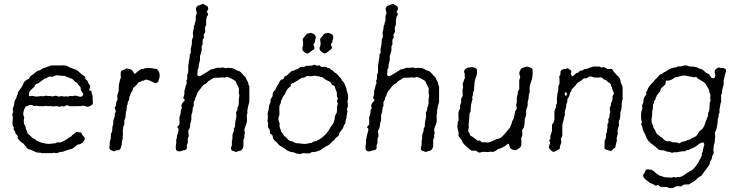

<svg xmlns="http://www.w3.org/2000/svg" viewBox="-20 -787 3841 999"><path d="M223.1 -439Q230.5 -439 246.1 -446.8H262.2Q284.2 -446.8 291 -446.3Q297.9 -445.8 305.7 -446.8Q313.5 -447.8 321.3 -445.8Q328.1 -443.8 329.1 -443.8L347.2 -434.1H350.1L368.2 -425.8H371.6Q378.4 -425.8 409.2 -397Q423.8 -389.6 423.8 -381.8V-376Q425.8 -374 431.2 -370.1Q436.5 -366.2 437.5 -360.8Q438.5 -354 445.3 -346.7Q452.6 -339.4 446.8 -327.1Q440.9 -314.9 449.2 -314.9H451.2Q457 -313 457 -305.2Q457 -297.4 461.9 -290V-274.9Q461.9 -273.4 462.9 -261.7Q463.9 -250 462.4 -246.6Q460.9 -243.2 460 -242.2Q459 -241.2 456.5 -240.2Q454.1 -239.3 446.3 -234.4Q438.5 -229.5 428.2 -232.9L413.1 -237.8L402.8 -234.9Q393.1 -234.9 383.8 -234.9L354.5 -233.9Q347.2 -233.9 340.8 -234.9L328.1 -240.2L314 -232.9Q312 -231.9 308.6 -233.4Q305.2 -234.9 304.2 -234.9L291 -231.9L272.5 -234.9L256.8 -232.9L247.1 -234.9H225.1L220.2 -236.8L213.9 -234.9Q204.1 -234.9 193.8 -234.4Q183.6 -233.9 177.2 -235.8Q170.9 -237.8 168.5 -236.8Q163.6 -234.9 159.2 -234.9Q154.8 -234.9 147.9 -240.2Q133.3 -242.7 129.9 -239.3Q125 -234.9 121.6 -234.9H118.2Q112.3 -231.9 108.9 -225.1Q99.1 -201.2 101.1 -189.9L106 -176.8Q99.1 -147 111.3 -130.9Q113.8 -127.4 113.8 -122.6V-118.2Q115.7 -112.8 118.7 -107.9Q122.1 -103 121.6 -99.1Q121.1 -93.8 125.5 -90.8Q129.9 -87.9 140.1 -77.6Q150.4 -67.4 154.3 -66.4Q158.2 -65.4 160.2 -64Q162.1 -63 165 -59.6Q168 -56.2 169.9 -55.2Q171.9 -54.2 175.8 -53.2Q179.7 -52.2 187 -48.3Q194.3 -44.4 200.2 -43.9L217.8 -40Q231.4 -37.1 244.1 -39.1Q256.8 -41 261.7 -41Q266.6 -41 268.1 -41.5Q271.5 -42.5 274.9 -44.9Q278.3 -47.4 286.6 -45.9Q294.4 -44.9 310.1 -52.7Q326.2 -61 332.5 -66.4Q338.9 -71.8 341.3 -72.3Q348.1 -74.2 351.6 -78.6Q355 -83 356 -84Q356.9 -85 360.8 -87.4Q365.2 -89.8 370.1 -94.7Q375 -99.6 379.9 -101.1L393.1 -98.1Q401.9 -98.1 402.8 -96.7Q403.8 -95.7 405.3 -90.8Q407.2 -85 413.1 -79.6Q430.7 -64.5 408.2 -43.9Q397.9 -36.1 391.6 -36.1Q385.3 -36.1 380.4 -32.2Q375 -28.3 364.3 -19Q353.5 -10.3 340.8 -9.8Q329.6 -4.9 324.2 -3.9Q318.8 -2.9 313.5 0Q308.1 2.9 302.7 2.9Q296.9 2.9 293.9 3.4Q291 3.9 284.7 6.8Q278.3 9.8 274.9 9.8L259.8 7.8L252 9.8Q225.1 9.8 198.2 9.8L190.9 7.8Q172.4 7.8 165.5 3.9Q158.2 0 149.4 -3.4Q140.6 -6.8 140.1 -7.8Q128.9 -9.8 124 -13.2Q119.1 -16.6 110.8 -28.3Q103 -40 99.1 -42Q95.2 -43.9 92.3 -45.9Q88.9 -47.9 81.1 -56.6Q73.2 -65.4 72.3 -67.9Q71.3 -69.3 72.3 -74.2Q72.8 -79.1 71.3 -81.1Q69.8 -83 60.1 -92.8L59.1 -102.1Q50.3 -110.8 50.8 -116.7Q51.8 -122.1 51.8 -124L46.9 -132.8Q44.9 -138.7 44.9 -146.5L46.9 -176.8L43.9 -190.9L48.8 -207Q48.8 -208 47.4 -212.4Q45.9 -216.8 46.9 -225.1Q54.2 -237.8 54.2 -248.5Q54.2 -259.3 60.5 -269.5Q66.9 -279.8 66.9 -283.7Q66.9 -287.1 67.4 -288.1Q67.9 -289.1 68.8 -290.5Q69.8 -292 70.8 -293.5Q71.8 -294.9 72.3 -296.4Q72.8 -297.9 72.3 -301.3Q72.3 -304.7 74.2 -308.6Q76.2 -312.5 85.4 -324.2Q97.7 -339.4 99.6 -347.2Q101.1 -355 108.9 -363.8Q117.2 -372.1 122.6 -373.5Q127.9 -375 129.4 -376.5Q131.8 -378.9 135.3 -385.7Q138.7 -392.6 145 -395.5Q153.3 -399.4 164.6 -410.2Q175.8 -420.9 187 -420.9Q190.4 -422.4 205.1 -433.1L212.9 -434.1Q218.3 -434.1 223.1 -439ZM220.2 -289.1Q227.1 -287.1 243.2 -287.1L252 -285.2L271 -289.1Q272 -289.1 284.2 -284.2L301.8 -287.1L313 -284.2L323.2 -286.1L332 -284.2L346.2 -288.1Q348.1 -288.1 352.5 -287.1Q356.9 -286.1 363.8 -288.1Q371.1 -290 373.5 -289.6Q376 -289.1 380.9 -287.6Q385.7 -286.1 393.1 -284.2Q400.4 -282.2 406.2 -285.6Q412.1 -289.1 413.1 -294.9Q413.6 -300.8 406.7 -308.6Q399.9 -316.4 399.9 -322.8V-330.1Q398.9 -333 394.5 -337.9Q390.1 -342.8 386.2 -348.6Q379.4 -359.4 372.1 -359.9Q370.1 -362.3 361.8 -371.1Q353.5 -379.9 344.2 -379.9Q342.8 -381.3 335.9 -384.8Q327.1 -384.8 323.7 -388.7Q320.3 -392.6 318.4 -392.1Q295.4 -392.1 283.7 -394.5Q272 -397 270 -394Q254.9 -388.2 252 -387.2L240.2 -388.2Q229.5 -388.2 221.2 -379.9Q213.9 -379.9 210 -376Q207 -375 180.2 -354Q178.2 -353 171.9 -351.6Q165.5 -350.1 162.1 -343.3Q159.2 -335.9 156.2 -333.5Q153.3 -331.1 149.9 -327.6Q138.2 -317.4 131.8 -307.1V-299.8Q130.9 -298.8 130.9 -296.9L129.9 -293Q131.3 -284.7 138.7 -286.6Q146 -289.1 147.9 -288.1L168.9 -284.2L194.8 -287.1L205.1 -286.1Z M791 -428.7Q794.9 -429.2 795.9 -428.2Q819.8 -404.3 805.7 -371.1Q804.7 -369.1 804.7 -366.2Q804.7 -363.3 801.8 -359.9Q800.8 -359.9 799.3 -358.4Q797.9 -356.9 795.4 -356Q793 -355 791 -354Q789.1 -353 767.1 -363.8Q745.6 -374.5 735.8 -372.1L727.1 -367.2Q726.1 -366.2 721.7 -367.2Q717.3 -368.2 710 -360.8H706.1Q701.7 -360.8 694.8 -351.1Q688 -341.3 679.7 -335Q670.9 -328.6 670.9 -325.2V-319.3Q670.9 -316.4 665.5 -309.6Q660.2 -302.7 658.7 -296.9Q657.7 -291 657.2 -289.6Q656.7 -288.1 654.8 -285.6Q652.8 -283.2 652.8 -280.8L651.9 -270Q651.9 -267.1 648.9 -262.7Q646 -257.8 645 -255.9Q644 -253.9 644.5 -251Q645.5 -245.1 642.6 -241.7Q639.6 -238.3 639.6 -232.9L638.7 -214.8L634.8 -201.2Q633.8 -198.2 634.3 -193.4Q634.8 -188.5 633.3 -182.6Q631.8 -177.7 631.8 -173.8Q631.8 -169.9 631.3 -168.5Q630.9 -167 628.9 -165Q627 -163.1 627 -161.1V-139.2L621.6 -128.9Q620.6 -127 621.1 -123Q621.6 -119.1 620.1 -115.2Q618.7 -111.3 618.7 -109.9L619.6 -97.2L618.7 -74.2Q618.7 -61 616.7 -57.1L614.7 -55.2Q613.8 -52.7 613.8 -42Q613.8 -31.2 609.4 -19.5Q605 -7.8 595.7 -4.9Q594.7 -3.9 592.3 -5.4Q588.4 -7.8 582 -2.9Q575.7 2 569.3 -1Q562.5 -3.9 559.6 -4.9Q556.6 -5.9 555.7 -6.8Q554.7 -7.8 553.2 -8.8Q551.8 -9.8 550.8 -11.7Q549.8 -13.7 548.8 -16.1Q548.8 -17.6 550.3 -30.3Q551.8 -43 551.3 -47.4Q550.8 -51.8 554.2 -58.6Q557.6 -64.9 556.6 -76.7Q555.7 -88.4 559.6 -96.2Q564 -104 564 -107.9L564.9 -128.9L568.8 -138.2Q569.8 -141.1 569.3 -148.4Q568.8 -156.2 569.8 -159.2Q570.8 -162.1 571.8 -166Q572.8 -169.9 574.2 -173.8Q575.7 -177.7 576.7 -180.7Q577.6 -183.6 577.1 -188.5Q576.7 -193.8 577.6 -196.8L583 -206.1L576.7 -227.1Q578.1 -229 581.1 -232.9Q584 -236.8 584 -245.6Q584 -254.4 586.9 -259.3Q589.8 -264.2 590.8 -266.6Q591.8 -269 590.8 -278.8Q589.8 -288.6 590.8 -293L594.7 -305.2Q597.7 -311 597.7 -319.8L598.6 -347.2L603 -363.8Q604 -365.2 603.5 -368.2Q603 -371.1 604 -372.1L608.9 -381.8Q608.9 -385.7 607.9 -398.4Q606.9 -411.1 611.8 -418.9L625 -423.8L638.7 -431.2Q639.6 -431.2 651.9 -428.2Q664.1 -424.8 667 -421.9Q669.9 -418.9 673.8 -411.6Q677.7 -404.3 680.7 -403.3Q683.6 -402.3 688.5 -408.2Q693.4 -413.1 693.8 -413.1L714.8 -428.2Q720.7 -428.2 727.1 -428.2Q731 -430.2 732.9 -431.6Q735.4 -433.1 752.9 -433.1Q770.5 -433.1 778.3 -430.7Q786.1 -428.2 791 -428.7Z M946.3 -340.8 951.7 -354 949.7 -367.2 954.6 -377Q954.6 -380.9 954.1 -389.6Q953.6 -398.9 956.5 -403.3Q959.5 -407.7 959.5 -410.2V-444.8Q962.4 -457.5 962.4 -461.9Q962.4 -466.8 962.9 -468.8Q963.4 -470.7 963.9 -474.6Q964.4 -478 965.8 -482.9Q967.3 -487.8 966.8 -495.6Q966.3 -503.9 969.2 -506.8Q972.7 -509.8 972.7 -512.2V-532.2Q978.5 -555.7 978.5 -565.9V-579.1L985.4 -596.2L983.4 -616.2Q983.4 -621.1 988.3 -638.2Q988.3 -643.6 988.3 -648.9L993.7 -661.1V-665.5Q993.7 -669.9 996.1 -673.8Q998.5 -677.7 998.5 -679.2V-705.1L1003.4 -715.8Q1004.4 -720.7 1001.5 -730.5Q998.5 -740.2 999.5 -743.2Q1004.4 -756.3 1012.7 -758.8H1016.1L1035.6 -767.1Q1038.1 -767.1 1041 -765.1Q1043.5 -763.2 1044.4 -762.7Q1062.5 -753.9 1062.5 -748.5L1063.5 -738.8L1055.7 -726.1Q1055.7 -725.1 1059.6 -720.2Q1065.4 -712.9 1060.1 -706.1Q1054.7 -699.7 1055.2 -695.8Q1055.7 -691.9 1054.2 -689.9Q1052.7 -688 1052.7 -682.1V-659.2L1047.4 -645Q1046.4 -640.6 1047.4 -631.8Q1048.3 -623 1047.4 -620.1L1039.6 -606L1041.5 -592.8Q1041.5 -589.8 1037.6 -585.4Q1033.7 -581.1 1034.2 -570.8Q1034.7 -561 1034.7 -558.1Q1034.7 -554.7 1032.2 -551.8Q1027.8 -546.4 1029.3 -535.2Q1030.8 -523.9 1024.9 -508.8Q1019 -493.7 1020.5 -485.4Q1022.5 -477.5 1018.6 -465.8Q1014.6 -454.1 1014.6 -452.1L1013.7 -435.1Q1013.7 -433.1 1010.7 -429.7Q1007.8 -426.3 1008.3 -418.5Q1008.3 -410.2 1006.8 -402.8Q1005.4 -395.5 1011.7 -391.6Q1017.6 -388.2 1026.4 -394Q1035.2 -399.9 1045.9 -405.8Q1056.2 -411.6 1061.5 -415L1077.6 -425.8Q1087.4 -425.8 1097.7 -430.7Q1107.9 -435.5 1117.2 -434.6Q1126.5 -434.1 1128.4 -434.1L1140.1 -436L1154.3 -432.1L1164.1 -434.1Q1192.4 -433.6 1200.2 -427.7Q1210 -419.9 1219.7 -418.9Q1229.5 -418 1250.5 -391.1Q1251.5 -390.1 1254.9 -388.2Q1258.3 -386.2 1261.2 -377.9Q1264.6 -370.1 1265.1 -368.7Q1265.6 -367.2 1268.1 -363.3Q1270.5 -359.4 1271.5 -357.4Q1272.5 -356 1272 -352.5Q1271.5 -349.1 1273.9 -344.7Q1276.4 -339.8 1277.3 -337.9V-256.8Q1270 -234.4 1266.6 -210L1267.6 -200.2L1264.6 -189.9Q1263.7 -185.1 1265.1 -168.5Q1266.6 -151.9 1258.8 -134.8Q1251.5 -117.7 1251.5 -108.9L1254.4 -94.2L1251.5 -86.9Q1251.5 -85 1252 -78.1Q1252.4 -71.3 1249.5 -66.4Q1246.6 -61.5 1246.6 -59.1V-25.9Q1246.6 -21 1241.7 -13.2Q1237.3 -5.9 1233.4 -3.9Q1229.5 -2 1225.1 -1.5Q1220.7 -1 1218.8 0L1207.5 3.9Q1199.7 0 1194.3 -1Q1179.2 -3.9 1182.6 -21Q1186.5 -28.8 1186.5 -32.2V-55.2Q1189.5 -57.6 1189.5 -71.3V-85.9L1196.3 -105Q1197.3 -106.9 1196.8 -111.8Q1196.3 -116.7 1197.8 -119.1L1202.6 -127.9Q1202.6 -146.5 1205.6 -159.7Q1208.5 -172.4 1209.5 -177.2Q1210.4 -182.1 1209.5 -189.9Q1208.5 -197.8 1208.5 -202.1L1215.3 -214.8V-224.1Q1214.8 -226.6 1218.8 -233.4Q1222.7 -240.2 1222.7 -252.9V-270L1225.6 -292Q1225.6 -295.9 1222.7 -298.8Q1222.7 -303.7 1223.1 -314.9Q1223.6 -326.2 1222.7 -329.6Q1221.7 -333 1215.8 -342.8Q1210 -352.5 1209 -356.9Q1207.5 -361.8 1206.1 -364.3Q1204.6 -366.7 1185.1 -377.4Q1165.5 -388.2 1156.7 -385.3Q1148.4 -382.8 1146.5 -382.8L1136.7 -384.8L1119.6 -382.8Q1094.7 -382.8 1091.8 -381.8Q1088.9 -380.9 1084 -377Q1079.1 -373 1072.3 -369.6Q1065.4 -366.2 1063.5 -364.3Q1061.5 -362.3 1058.1 -357.9Q1054.7 -354 1052.7 -352.1Q1051.8 -352.1 1049.8 -351.1Q1047.9 -350.1 1043.5 -348.6Q1039.6 -347.2 1028.8 -333Q1018.6 -318.8 1013.7 -314Q1008.8 -309.1 1004.9 -296.9Q1000.5 -284.2 998.5 -281.7Q995.6 -277.8 995.6 -273.4V-270Q994.6 -268.1 992.2 -264.2Q989.3 -259.8 988.3 -256.8Q987.3 -253.9 987.8 -247.1Q988.3 -240.2 988.3 -236.8L983.4 -227.1Q982.4 -223.1 981.9 -212.9Q981.4 -202.6 978.5 -196.3Q975.6 -189.9 975.6 -188V-163.1Q969.7 -146 969.2 -133.8Q968.8 -121.6 963.9 -114.7Q959.5 -107.9 959.5 -105L962.4 -78.1L957.5 -67.9Q956.5 -64 957 -55.2Q957.5 -46.4 956.5 -42L951.7 -30.8Q951.7 -26.9 952.6 -21.5Q953.6 -16.1 948.7 -8.8Q940.9 -4.9 933.6 -4.9Q899.4 9.3 895 -12.2Q893.6 -19 895.5 -33.2L897.5 -46.9L896.5 -56.2Q896.5 -62 900.4 -69.8Q900.4 -73.7 900.4 -77.1Q912.1 -113.8 908.7 -117.2Q908.7 -118.2 904.3 -122.1Q899.9 -126 906.2 -130.9Q912.6 -135.7 913.6 -140.6Q914.6 -145.5 913.6 -161.6Q912.6 -178.2 916 -183.6Q919.4 -189 919.9 -200.2Q920.4 -211.4 920.9 -214.4Q921.4 -217.3 926.8 -224.1Q926.8 -226.1 924.3 -233.9Q921.9 -241.7 934.6 -257.8Q937.5 -257.8 941.4 -265.1Q941.4 -268.1 938 -271.5Q934.6 -274.9 933.6 -276.9L939.5 -297.9Q940.4 -299.8 939.5 -304.7Q938.5 -309.6 939.5 -313.5L942.9 -325.2Q946.3 -336.9 946.3 -340.8Z M1372.1 -195.8Q1378.9 -216.3 1378.9 -227.5Q1378.9 -238.8 1383.8 -246.6Q1388.7 -254.4 1387.7 -261.2Q1387.2 -268.1 1388.2 -270.5Q1389.2 -272.9 1392.6 -277.3Q1396 -281.2 1397 -284.2Q1398.9 -289.6 1398.9 -298.3Q1399.4 -307.1 1405.3 -312Q1413.1 -318.4 1416.5 -328.6Q1419.9 -338.9 1424.8 -345.2Q1430.2 -351.1 1430.7 -352.5Q1437 -371.1 1445.8 -373Q1454.6 -374.5 1457 -380.4Q1460 -386.7 1461.9 -389.2L1472.2 -394Q1497.1 -418.9 1502 -418.9H1509.3Q1516.1 -425.8 1522 -425.8Q1527.8 -425.8 1536.6 -433.1Q1545.4 -440.4 1553.7 -439.5Q1562 -439 1564 -439L1573.2 -444.8H1588.4Q1608.9 -444.8 1614.3 -450.2Q1617.2 -451.2 1623.5 -447.3Q1629.9 -443.4 1633.8 -445.8Q1641.1 -449.2 1646 -443.4Q1650.9 -437.5 1661.1 -439Q1670.9 -439.9 1674.8 -439.5Q1678.7 -439 1685.1 -433.1L1692.9 -432.1Q1696.8 -432.1 1698.2 -429.2Q1699.7 -425.3 1704.1 -423.8Q1708.5 -422.4 1714.8 -416Q1721.2 -409.7 1727.1 -406.2Q1733.4 -402.8 1738.3 -396.5Q1745.6 -386.7 1750.5 -382.8Q1755.4 -378.9 1757.3 -371.1Q1759.3 -368.2 1763.2 -364.3Q1767.1 -360.4 1770 -356.4Q1772.9 -352.1 1774.9 -345.2Q1777.3 -337.9 1780.3 -331.5Q1783.2 -325.2 1783.2 -321.3V-316.9L1790 -297.9Q1792.5 -277.3 1788.1 -258.3Q1791 -246.6 1790 -232.9L1785.2 -220.7L1788.1 -205.1Q1788.1 -200.2 1785.2 -200.2Q1785.2 -195.3 1785.2 -190.9Q1782.2 -182.1 1782.7 -176.8Q1783.2 -171.4 1780.3 -166.5Q1777.3 -161.1 1777.8 -152.8Q1778.3 -144.5 1770 -136.2Q1769 -133.3 1766.6 -125.5Q1764.2 -117.7 1754.4 -106.4Q1744.1 -95.2 1744.1 -88.4Q1744.1 -81.1 1734.9 -75.2Q1725.6 -69.3 1722.2 -63Q1720.7 -58.1 1714.8 -55.7Q1709.5 -52.7 1697.3 -38.1Q1686.5 -28.8 1681.6 -27.8Q1676.3 -26.9 1660.6 -15.1Q1645.5 -2.9 1639.2 -2.9L1626 2Q1623 2.9 1614.7 3.4Q1606.4 3.9 1601.1 4.9L1594.2 9.8Q1582 12.7 1557.1 9.8L1540 15.1L1533.2 13.2Q1532.2 12.2 1527.8 12.7Q1523.4 13.2 1516.6 9.3Q1509.8 4.9 1502.4 4.9Q1495.1 4.9 1484.4 0.5Q1473.1 -3.9 1470.7 -6.3Q1463.4 -13.7 1447.8 -22Q1432.1 -30.3 1426.8 -38.1Q1421.4 -46.4 1411.6 -53.7Q1401.9 -61 1400.4 -69.3Q1398.9 -77.1 1398.4 -79.6Q1397.9 -82 1397 -84Q1396 -85.9 1393.6 -86.9Q1382.3 -91.3 1384.3 -100.6Q1385.7 -109.9 1379.9 -116.7Q1374 -123.5 1374.5 -134.3Q1375 -145 1375 -147.9Q1372.1 -150.9 1372.1 -155.8L1374 -184.1ZM1556.2 -382.8Q1552.2 -382.8 1550.8 -382.3Q1549.3 -381.8 1531.2 -370.1Q1513.7 -358.4 1505.9 -355.5Q1498 -353 1495.6 -350.6Q1493.2 -348.1 1493.2 -344.2Q1493.2 -340.3 1492.2 -338.9Q1489.3 -335.9 1482.4 -330.1Q1475.6 -324.2 1473.6 -320.3Q1471.2 -316.4 1467.3 -308.6Q1463.9 -299.8 1461.9 -296.9Q1460 -293.9 1456.1 -289.1Q1452.1 -284.2 1450.7 -281.2Q1449.2 -278.3 1448.2 -274.4Q1446.8 -268.6 1443.8 -265.6Q1440.9 -262.7 1441.4 -257.8Q1441.9 -252.9 1441.4 -251.5Q1440.9 -250 1438 -245.1Q1435.1 -240.2 1434.1 -235.4Q1433.1 -230.5 1433.6 -213.4Q1434.1 -196.8 1434.1 -190.9L1429.2 -175.8Q1427.7 -161.6 1430.2 -157.7Q1432.1 -154.3 1433.1 -151.4Q1434.1 -148.4 1434.6 -147Q1435.1 -145 1434.6 -139.2Q1434.1 -133.3 1434.1 -130.9L1440.9 -108.9Q1441.9 -107.9 1441.9 -105.5V-102.1L1454.1 -89.8Q1454.1 -83 1461.4 -77.6Q1470.2 -71.3 1478.5 -61.5Q1486.8 -51.8 1500 -51.8Q1502.9 -50.8 1511.7 -45.9Q1520.5 -41 1526.9 -41.5Q1533.2 -42 1548.8 -39.6Q1564.5 -37.1 1573.2 -38.6Q1583 -40 1586.4 -41.5Q1589.8 -43 1592.8 -43H1598.1Q1600.1 -43.9 1602.5 -44.9Q1605 -45.9 1606.4 -46.9Q1607.9 -47.9 1609.9 -49.3Q1612.3 -50.8 1614.3 -51.3Q1616.2 -51.8 1620.1 -51.8Q1624 -51.8 1626 -53.2Q1666 -72.3 1689 -106.9Q1693.8 -114.7 1695.3 -116.2V-118.2Q1695.3 -120.1 1705.1 -132.3Q1714.8 -144.5 1715.3 -148.4Q1716.3 -152.8 1717.8 -155.8Q1719.2 -158.2 1720.2 -161.1Q1721.2 -164.1 1721.7 -172.4Q1722.2 -184.1 1727.5 -192.9Q1732.9 -201.7 1732.9 -204.1L1733.9 -233.9L1738.3 -247.1L1732.9 -261.2L1738.3 -274.4Q1738.3 -275.4 1732.9 -286.1V-305.2Q1724.6 -324.2 1722.7 -333Q1720.7 -341.8 1714.8 -342.8Q1709 -343.8 1707 -345.7Q1704.6 -347.7 1702.6 -354Q1700.2 -360.8 1688 -365.7Q1675.8 -370.6 1668.5 -376.5Q1661.1 -382.8 1658.2 -384.8L1649.9 -386.2Q1648.4 -386.2 1642.6 -388.7Q1636.7 -391.1 1632.8 -390.6Q1628.9 -390.1 1626 -391.6Q1622.1 -393.1 1617.2 -393.1Q1609.4 -390.1 1586.9 -390.1Q1585 -392.1 1578.1 -392.1L1562 -382.8ZM1710 -571.8Q1710 -565.9 1702.1 -558.1Q1701.2 -554.7 1704.1 -548.8Q1707 -543 1707 -537.6Q1707 -532.2 1691.9 -522Q1676.8 -509.8 1671.4 -508.8Q1666 -507.8 1657.2 -514.6Q1648.4 -521.5 1646 -523.9Q1640.6 -534.7 1644 -542.5Q1647.9 -549.8 1647.9 -557.6V-566.9Q1645 -580.1 1646 -583.5Q1646.5 -586.9 1652.3 -592.8Q1658.2 -598.6 1661.1 -603.5Q1664.1 -608.4 1666.5 -610.4Q1668.9 -612.3 1687 -616.2Q1688 -616.2 1695.3 -613.8Q1716.3 -607.9 1713.9 -588.9Q1713.9 -583 1710 -579.1ZM1619.1 -571.8Q1619.1 -565.4 1614.3 -561.5Q1609.4 -557.1 1612.8 -549.8Q1616.2 -542 1616.2 -537.1Q1616.2 -532.2 1611.3 -528.8Q1604.5 -525.4 1595.2 -517.6Q1585.9 -509.8 1579.1 -508.3Q1572.3 -506.8 1555.2 -523.9Q1552.2 -529.8 1554.2 -543.9L1557.1 -550.8V-566.9Q1554.2 -580.1 1555.2 -583.5Q1556.2 -586.9 1561.5 -592.8Q1566.9 -598.6 1570.3 -603.5Q1573.2 -608.4 1575.7 -610.4Q1578.1 -612.3 1596.2 -616.2Q1597.2 -616.2 1604 -613.8Q1625 -606.9 1623 -588.9L1619.1 -578.1Z M1933.6 -340.8 1939 -354 1937 -367.2 1941.9 -377Q1941.9 -380.9 1941.4 -389.6Q1940.9 -398.9 1943.8 -403.3Q1946.8 -407.7 1946.8 -410.2V-444.8Q1949.7 -457.5 1949.7 -461.9Q1949.7 -466.8 1950.2 -468.8Q1950.7 -470.7 1951.2 -474.6Q1951.7 -478 1953.1 -482.9Q1954.6 -487.8 1954.1 -495.6Q1953.6 -503.9 1956.5 -506.8Q1960 -509.8 1960 -512.2V-532.2Q1965.8 -555.7 1965.8 -565.9V-579.1L1972.7 -596.2L1970.7 -616.2Q1970.7 -621.1 1975.6 -638.2Q1975.6 -643.6 1975.6 -648.9L1981 -661.1V-665.5Q1981 -669.9 1983.4 -673.8Q1985.8 -677.7 1985.8 -679.2V-705.1L1990.7 -715.8Q1991.7 -720.7 1988.8 -730.5Q1985.8 -740.2 1986.8 -743.2Q1991.7 -756.3 2000 -758.8H2003.4L2022.9 -767.1Q2025.4 -767.1 2028.3 -765.1Q2030.8 -763.2 2031.7 -762.7Q2049.8 -753.9 2049.8 -748.5L2050.8 -738.8L2043 -726.1Q2043 -725.1 2046.9 -720.2Q2052.7 -712.9 2047.4 -706.1Q2042 -699.7 2042.5 -695.8Q2043 -691.9 2041.5 -689.9Q2040 -688 2040 -682.1V-659.2L2034.7 -645Q2033.7 -640.6 2034.7 -631.8Q2035.6 -623 2034.7 -620.1L2026.9 -606L2028.8 -592.8Q2028.8 -589.8 2024.9 -585.4Q2021 -581.1 2021.5 -570.8Q2022 -561 2022 -558.1Q2022 -554.7 2019.5 -551.8Q2015.1 -546.4 2016.6 -535.2Q2018.1 -523.9 2012.2 -508.8Q2006.3 -493.7 2007.8 -485.4Q2009.8 -477.5 2005.9 -465.8Q2002 -454.1 2002 -452.1L2001 -435.1Q2001 -433.1 1998 -429.7Q1995.1 -426.3 1995.6 -418.5Q1995.6 -410.2 1994.1 -402.8Q1992.7 -395.5 1999 -391.6Q2004.9 -388.2 2013.7 -394Q2022.5 -399.9 2033.2 -405.8Q2043.5 -411.6 2048.8 -415L2064.9 -425.8Q2074.7 -425.8 2085 -430.7Q2095.2 -435.5 2104.5 -434.6Q2113.8 -434.1 2115.7 -434.1L2127.4 -436L2141.6 -432.1L2151.4 -434.1Q2179.7 -433.6 2187.5 -427.7Q2197.3 -419.9 2207 -418.9Q2216.8 -418 2237.8 -391.1Q2238.8 -390.1 2242.2 -388.2Q2245.6 -386.2 2248.5 -377.9Q2252 -370.1 2252.4 -368.7Q2252.9 -367.2 2255.4 -363.3Q2257.8 -359.4 2258.8 -357.4Q2259.8 -356 2259.3 -352.5Q2258.8 -349.1 2261.2 -344.7Q2263.7 -339.8 2264.6 -337.9V-256.8Q2257.3 -234.4 2253.9 -210L2254.9 -200.2L2252 -189.9Q2251 -185.1 2252.4 -168.5Q2253.9 -151.9 2246.1 -134.8Q2238.8 -117.7 2238.8 -108.9L2241.7 -94.2L2238.8 -86.9Q2238.8 -85 2239.3 -78.1Q2239.7 -71.3 2236.8 -66.4Q2233.9 -61.5 2233.9 -59.1V-25.9Q2233.9 -21 2229 -13.2Q2224.6 -5.9 2220.7 -3.9Q2216.8 -2 2212.4 -1.5Q2208 -1 2206.1 0L2194.8 3.9Q2187 0 2181.6 -1Q2166.5 -3.9 2169.9 -21Q2173.8 -28.8 2173.8 -32.2V-55.2Q2176.8 -57.6 2176.8 -71.3V-85.9L2183.6 -105Q2184.6 -106.9 2184.1 -111.8Q2183.6 -116.7 2185.1 -119.1L2189.9 -127.9Q2189.9 -146.5 2192.9 -159.7Q2195.8 -172.4 2196.8 -177.2Q2197.8 -182.1 2196.8 -189.9Q2195.8 -197.8 2195.8 -202.1L2202.6 -214.8V-224.1Q2202.1 -226.6 2206.1 -233.4Q2210 -240.2 2210 -252.9V-270L2212.9 -292Q2212.9 -295.9 2210 -298.8Q2210 -303.7 2210.4 -314.9Q2210.9 -326.2 2210 -329.6Q2209 -333 2203.1 -342.8Q2197.3 -352.5 2196.3 -356.9Q2194.8 -361.8 2193.4 -364.3Q2191.9 -366.7 2172.4 -377.4Q2152.8 -388.2 2144 -385.3Q2135.7 -382.8 2133.8 -382.8L2124 -384.8L2106.9 -382.8Q2082 -382.8 2079.1 -381.8Q2076.2 -380.9 2071.3 -377Q2066.4 -373 2059.6 -369.6Q2052.7 -366.2 2050.8 -364.3Q2048.8 -362.3 2045.4 -357.9Q2042 -354 2040 -352.1Q2039.1 -352.1 2037.1 -351.1Q2035.2 -350.1 2030.8 -348.6Q2026.9 -347.2 2016.1 -333Q2005.9 -318.8 2001 -314Q1996.1 -309.1 1992.2 -296.9Q1987.8 -284.2 1985.8 -281.7Q1982.9 -277.8 1982.9 -273.4V-270Q1981.9 -268.1 1979.5 -264.2Q1976.6 -259.8 1975.6 -256.8Q1974.6 -253.9 1975.1 -247.1Q1975.6 -240.2 1975.6 -236.8L1970.7 -227.1Q1969.7 -223.1 1969.2 -212.9Q1968.8 -202.6 1965.8 -196.3Q1962.9 -189.9 1962.9 -188V-163.1Q1957 -146 1956.5 -133.8Q1956.1 -121.6 1951.2 -114.7Q1946.8 -107.9 1946.8 -105L1949.7 -78.1L1944.8 -67.9Q1943.8 -64 1944.3 -55.2Q1944.8 -46.4 1943.8 -42L1939 -30.8Q1939 -26.9 1939.9 -21.5Q1940.9 -16.1 1936 -8.8Q1928.2 -4.9 1920.9 -4.9Q1886.7 9.3 1882.3 -12.2Q1880.9 -19 1882.8 -33.2L1884.8 -46.9L1883.8 -56.2Q1883.8 -62 1887.7 -69.8Q1887.7 -73.7 1887.7 -77.1Q1899.4 -113.8 1896 -117.2Q1896 -118.2 1891.6 -122.1Q1887.2 -126 1893.6 -130.9Q1899.9 -135.7 1900.9 -140.6Q1901.9 -145.5 1900.9 -161.6Q1899.9 -178.2 1903.3 -183.6Q1906.7 -189 1907.2 -200.2Q1907.7 -211.4 1908.2 -214.4Q1908.7 -217.3 1914.1 -224.1Q1914.1 -226.1 1911.6 -233.9Q1909.2 -241.7 1921.9 -257.8Q1924.8 -257.8 1928.7 -265.1Q1928.7 -268.1 1925.3 -271.5Q1921.9 -274.9 1920.9 -276.9L1926.8 -297.9Q1927.7 -299.8 1926.8 -304.7Q1925.8 -309.6 1926.8 -313.5L1930.2 -325.2Q1933.6 -336.9 1933.6 -340.8Z M2392.6 -366.2 2399.4 -382.8 2397.5 -391.1 2398.4 -399.9 2394.5 -415Q2396.5 -425.3 2405.3 -430.7Q2413.6 -436 2418 -435.5Q2422.4 -435.1 2427.2 -437Q2432.1 -439 2445.8 -436Q2459.5 -433.1 2461.4 -423.8Q2462.4 -419.9 2462.4 -411.6Q2462.4 -398.9 2458 -389.6Q2453.6 -380.4 2450.7 -366.2Q2448.2 -352.1 2448.7 -349.1Q2449.2 -346.2 2447.8 -339.4Q2446.3 -333 2446.8 -325.7Q2447.3 -318.4 2446.3 -316.4Q2445.3 -314.5 2443.4 -310.1Q2441.4 -306.2 2441.4 -304.2V-297.4Q2441.4 -293 2440.4 -292L2436.5 -280.8L2438.5 -271L2431.6 -245.1Q2430.7 -243.2 2430.7 -238.8Q2430.7 -234.4 2429.7 -228Q2428.2 -220.7 2428.7 -212.9Q2429.2 -205.1 2426.3 -202.1Q2423.3 -199.2 2422.9 -194.3Q2422.4 -189.5 2420.4 -153.8L2418.5 -145L2419.4 -125L2415.5 -105Q2416.5 -103 2423.3 -92.8Q2423.3 -81.5 2434.1 -78.1Q2436.5 -77.1 2437.5 -76.2L2454.6 -63Q2458.5 -61 2463.4 -56.2Q2466.3 -55.2 2472.2 -55.7Q2478 -56.2 2480.5 -52.7Q2483.4 -48.8 2484.9 -47.4Q2486.3 -45.9 2496.1 -46.4Q2505.9 -46.9 2506.3 -46.9L2519.5 -44.9Q2532.2 -47.9 2549.8 -56.6Q2567.4 -65.4 2571.3 -65.4Q2585.4 -63.5 2613.3 -99.1Q2615.2 -102.1 2625.5 -113.3Q2635.7 -124.5 2636.2 -129.9Q2637.2 -134.8 2640.1 -139.6Q2643.1 -144.5 2643.1 -149.4Q2642.6 -154.8 2647.5 -160.2Q2654.8 -171.4 2657.2 -190.9Q2660.2 -210.4 2664.6 -214.8L2668.5 -221.2Q2669.4 -225.1 2667.5 -231.4Q2665.5 -237.8 2665.5 -241.2L2668.5 -252.9Q2669.4 -255.9 2668.9 -269Q2668.5 -282.2 2671.4 -289.1Q2674.3 -295.4 2673.8 -299.8Q2672.9 -310.1 2681.6 -321.8V-371.1Q2681.6 -373 2684.6 -377.9Q2687.5 -382.8 2686.5 -386.2L2682.6 -400.9Q2680.7 -407.2 2684.6 -417Q2688.5 -426.8 2694.3 -432.1Q2695.3 -432.1 2717.3 -439.9Q2725.1 -441.9 2736.3 -437Q2747.6 -432.1 2749.5 -429.2Q2751.5 -426.8 2751.5 -405.3Q2751.5 -383.8 2743.2 -362.3Q2734.9 -340.8 2735.8 -324.7Q2737.3 -309.1 2734.4 -302.2Q2731.4 -295.9 2731.4 -293.9L2730.5 -276.9Q2730.5 -271 2725.6 -258.8V-237.8L2717.3 -212.9Q2717.3 -208 2717.8 -198.7Q2718.3 -186.5 2714.4 -178.2Q2710.4 -170.4 2710.4 -166L2709.5 -144Q2709.5 -139.6 2707.5 -132.8Q2705.6 -126 2705.1 -123.5Q2705.1 -121.1 2701.2 -117.2Q2697.3 -113.3 2697.3 -110.8V-81.1Q2692.4 -71.3 2691.9 -69.3Q2691.4 -67.4 2692.9 -48.3Q2694.3 -28.8 2687 -21Q2679.7 -13.2 2664.6 -5.9Q2657.7 -3.9 2645.5 -8.8Q2633.3 -13.7 2631.3 -25.9Q2630.4 -30.8 2627.9 -36.6Q2625.5 -42.5 2616.7 -34.2Q2604.5 -23.9 2603 -23.9Q2601.1 -23.9 2596.7 -21Q2589.8 -16.6 2581.5 -14.2L2571.3 -11.2Q2569.3 -10.7 2566.4 -7.8Q2563.5 -4.9 2561.5 -3.9L2545.4 3.9L2534.2 2L2520.5 3.9Q2516.6 4.9 2508.8 3.9Q2501 2.9 2495.1 2.9Q2489.7 2.9 2481 5.9Q2472.2 8.8 2464.8 2.9Q2457.5 -2.9 2454.6 -3.4Q2452.1 -3.9 2443.4 -2.9Q2434.6 -2 2431.6 -4.4Q2428.7 -6.8 2424.8 -9.3Q2420.9 -11.7 2417.5 -15.6Q2413.1 -19.5 2403.3 -28.3Q2393.6 -37.1 2389.6 -42.5Q2385.7 -47.9 2384.8 -51.8Q2383.3 -55.7 2381.8 -58.6Q2380.4 -61.5 2374.5 -67.4Q2369.1 -74.2 2367.2 -77.1Q2365.2 -80.1 2365.7 -87.4Q2366.2 -94.7 2366.2 -97.2Q2359.4 -124.5 2359.4 -129.4Q2359.4 -134.3 2361.3 -139.2V-149.9L2366.2 -161.1Q2366.2 -167 2365.2 -185.5Q2364.3 -204.1 2368.2 -211.4Q2372.6 -218.8 2373.5 -221.7Q2374.5 -224.6 2374 -230Q2373 -244.6 2379.4 -251V-272.9L2386.2 -285.2Q2388.2 -286.1 2387.2 -300.8Q2386.2 -315.4 2386.2 -317.4Q2386.2 -318.4 2389.6 -332L2387.2 -350.1Q2387.2 -356.4 2392.6 -361.8Z M2897 -417Q2904.3 -428.2 2922.9 -428.2Q2928.7 -431.2 2932.6 -431.2Q2936.5 -431.2 2939.9 -428.2Q2956.1 -418 2952.1 -411.1Q2948.2 -404.3 2951.7 -397.9Q2955.1 -391.1 2957.5 -390.1Q2960 -389.2 2968.8 -397.9Q2979 -408.2 2983.4 -408.2H2987.8Q2990.7 -414.6 2997.6 -417.5Q3003.9 -420.9 3007.8 -420.4Q3011.7 -419.9 3015.1 -423.3Q3020.5 -428.2 3025.9 -428.2H3030.8Q3067.9 -441.4 3068.8 -440.9H3099.1L3107.9 -436Q3109.9 -435.1 3113.3 -436.5Q3117.2 -438 3120.1 -438Q3123 -438 3130.9 -433.6Q3138.7 -429.2 3140.6 -428.2Q3142.6 -427.2 3152.3 -428.2Q3162.1 -429.7 3165 -426.8Q3168 -423.8 3170.9 -418Q3173.8 -412.1 3187.5 -398.4Q3201.2 -384.8 3205.1 -377.9Q3209 -371.1 3208.5 -366.2Q3208 -360.4 3213.4 -349.6Q3218.8 -338.9 3219.2 -335.9Q3219.7 -333 3219.7 -301.8V-270Q3214.8 -259.3 3214.8 -251.5V-238.8Q3214.8 -217.8 3208 -204.1Q3208 -175.8 3204.6 -167Q3201.2 -158.2 3200.2 -155.3Q3199.2 -152.3 3200.2 -143.6Q3200.7 -134.3 3199.7 -130.9L3194.8 -118.2V-113.8L3192.9 -104L3194.8 -92.8L3189 -70.8Q3188 -68.8 3189 -64Q3189.9 -59.1 3189.9 -57.1L3182.1 -25.4V-21Q3179.7 -16.1 3176.8 -16.1Q3173.8 -16.6 3168 -8.8Q3162.1 -1 3158.2 -1.5Q3154.3 -2 3140.6 -5.9Q3127.9 -9.8 3126.5 -12.7Q3125 -15.6 3125 -19.5L3126 -37.1V-53.2Q3126 -56.2 3127.9 -59.1Q3129.9 -62 3131.8 -67.9Q3133.8 -73.2 3133.3 -80.1Q3132.8 -86.9 3132.8 -89.8L3137.7 -99.1Q3138.7 -102.1 3138.2 -107.4Q3137.7 -112.8 3139.2 -115.2L3141.1 -123.5Q3141.1 -125 3140.6 -132.8Q3140.1 -140.6 3141.1 -142.6Q3142.1 -144.5 3144 -146.5Q3146 -148.9 3146 -151.4Q3146 -153.3 3145.5 -160.2Q3145 -167 3146 -169.4Q3147 -171.9 3148.9 -174.3Q3150.9 -176.8 3150.9 -179.2L3151.9 -193.8L3155.8 -204.1Q3150.4 -223.6 3154.3 -230Q3158.7 -236.3 3158.7 -241.7V-249Q3162.6 -252.9 3167 -271V-286.1L3173.8 -298.8Q3174.8 -303.2 3170.4 -312Q3166 -321.3 3165.5 -326.2Q3164.6 -334 3158.7 -341.8V-347.7Q3158.7 -350.1 3154.8 -352.1Q3150.9 -354.5 3140.6 -363.3Q3130.4 -372.6 3128.9 -372.1H3125.5Q3123 -372.1 3118.2 -377.4Q3113.3 -382.8 3110.4 -383.8Q3107.4 -384.8 3097.7 -383.8Q3087.9 -382.8 3070.8 -383.8Q3048.3 -395 3038.6 -383.8Q3033.7 -378.4 3024.9 -379.4Q3016.1 -380.4 3009.8 -373Q3003.4 -366.2 2996.6 -363.3Q2990.2 -359.9 2987.3 -357.9Q2983.4 -355 2979.5 -349.1Q2975.6 -343.3 2967.3 -335Q2958.5 -326.7 2953.1 -318.8L2952.1 -312Q2951.2 -310.1 2948.2 -307.1Q2945.3 -304.7 2945.3 -302.7Q2944.8 -300.8 2944.8 -297.9Q2944.8 -294.9 2941.4 -287.1Q2938 -279.3 2937 -277.8Q2936 -275.9 2934.1 -273.9Q2932.1 -272 2932.1 -271V-259.8L2926.8 -245.1Q2925.8 -243.2 2926.3 -238.3Q2926.8 -233.4 2922.9 -220.7Q2918.9 -208 2918.9 -207V-185.1Q2913.1 -173.3 2913.6 -168.9Q2914.1 -164.6 2910.2 -154.8Q2905.8 -144.5 2905.8 -128.9V-80.1L2897.9 -64L2900.9 -45.9L2893.1 -24.9V-18.6Q2893.1 -11.7 2890.6 -11.2Q2881.3 -8.3 2873.5 -2Q2860.4 8.3 2847.7 -3.4Q2835 -15.6 2835.9 -22.9L2841.8 -43Q2842.8 -44.9 2840.8 -48.8Q2838.9 -52.7 2838.4 -54.7Q2837.9 -56.6 2840.3 -60.5Q2842.8 -64 2843.8 -65.9Q2843.8 -67.4 2843.3 -73.2Q2842.8 -79.1 2847.2 -90.8Q2851.6 -102.5 2852.1 -106V-137.2Q2852.1 -139.2 2857.4 -145.5Q2866.7 -156.2 2864.7 -182.6Q2863.3 -209 2867.2 -216.3Q2871.1 -223.6 2872.1 -225.6Q2873 -227.5 2872.6 -232.9Q2872.1 -237.8 2873 -240.2L2877.9 -249V-278.8Q2879.9 -284.2 2879.9 -298.8L2884.8 -317.9V-329.1Q2884.8 -338.9 2887.2 -343.3Q2889.6 -347.2 2890.6 -350.1Q2891.6 -353 2891.1 -369.1Q2890.1 -385.3 2890.1 -390.1L2896 -399.9Q2896 -417 2897 -417ZM2928.7 -303.2Q2919.4 -312.5 2918.5 -300.3Q2918 -295.9 2919.9 -292Q2921.9 -288.1 2924.8 -289.1Q2932.6 -291 2928.7 -303.2Z M3636.7 -2.4Q3636.7 -7.8 3644.5 -33.2Q3644.5 -48.8 3631.8 -44.9Q3619.1 -41 3607.4 -30.8Q3595.7 -20.5 3591.3 -19.5Q3586.9 -18.6 3577.6 -14.2Q3568.4 -8.8 3565.9 -7.8Q3563.5 -6.8 3558.6 -6.3Q3553.7 -5.9 3551.8 -4.9Q3549.8 -3.9 3547.4 -2Q3545.4 0 3544.4 0H3531.2L3513.7 2.9Q3502.9 5.9 3498 5.4Q3493.7 4.9 3490.7 4.9L3476.6 7.8Q3473.6 7.8 3469.7 5.9Q3461.9 2 3456.1 2.4Q3450.2 2.9 3444.3 -0.5Q3438.5 -3.9 3434.6 -4.4Q3430.7 -4.9 3421.4 -5.4Q3412.1 -5.9 3407.2 -8.8Q3402.3 -11.7 3399.4 -15.6Q3396.5 -19 3374 -35.6Q3351.6 -52.2 3343.3 -70.8Q3342.3 -71.3 3342.3 -74.2Q3342.3 -77.1 3333.5 -93.8Q3324.7 -110.4 3323.2 -118.7Q3322.3 -127 3321.3 -128.9L3316.4 -138.2L3319.3 -153.8Q3313.5 -166 3316.4 -204.1L3321.3 -219.2Q3322.3 -222.2 3321.8 -229Q3321.3 -235.8 3321.3 -240.2L3326.7 -252Q3327.6 -253.9 3328.6 -267.6Q3329.6 -281.2 3342.3 -293.9Q3343.3 -296.9 3342.8 -301.3Q3342.3 -305.7 3342.3 -308.1Q3342.3 -310.5 3347.7 -315.9Q3347.7 -317.4 3351.6 -327.1Q3356.4 -336.9 3369.1 -350.6Q3381.8 -364.3 3383.8 -366.2Q3385.3 -368.2 3385.7 -369.1Q3385.7 -370.1 3387.7 -371.6Q3389.6 -373 3390.6 -374.5Q3391.6 -376 3395.5 -378.4Q3399.4 -380.9 3407.2 -391.6Q3415 -402.3 3424.3 -402.8Q3433.1 -411.6 3442.4 -414.1Q3443.4 -415 3455.6 -422.9Q3476.1 -436 3496.6 -436L3505.4 -440.9Q3508.3 -441.9 3515.6 -441.4Q3522.9 -440.9 3529.8 -443.4Q3536.6 -445.8 3538.6 -446.3Q3540.5 -446.8 3546.4 -446.8Q3552.2 -446.8 3555.7 -445.8L3567.4 -440.9Q3598.6 -440.9 3607.9 -435.5Q3620.1 -428.7 3627.4 -427.7Q3634.8 -426.8 3642.6 -418.9L3652.3 -409.2Q3655.3 -407.2 3660.2 -405.3Q3665 -403.3 3668 -401.4Q3670.4 -399.9 3675.8 -390.6Q3681.2 -381.3 3687.5 -379.9Q3698.7 -377 3701.7 -392.1Q3702.6 -396 3699.2 -407.7Q3695.8 -419.4 3705.1 -427.7Q3714.4 -436 3721.7 -436L3730.5 -433.1H3743.7Q3745.6 -433.1 3748 -431.2Q3750.5 -429.2 3753.9 -428.7Q3757.3 -428.2 3757.3 -419.4Q3757.3 -411.1 3754.4 -405.3Q3751.5 -399.4 3751 -392.6Q3750.5 -386.2 3747.6 -378.9Q3744.6 -371.1 3745.1 -360.4Q3745.6 -349.6 3745.6 -346.2Q3740.2 -335 3740.2 -330.1Q3740.2 -325.2 3738.8 -321.3Q3737.3 -317.4 3737.3 -314V-305.2L3732.4 -293Q3731.4 -289.1 3731.9 -275.9Q3732.4 -262.7 3732.4 -257.8L3729.5 -251Q3726.6 -231 3724.6 -222.7Q3722.7 -214.4 3722.7 -211.9L3724.6 -205.1Q3724.6 -201.2 3719.7 -193.8Q3719.7 -179.7 3716.8 -173.3Q3713.9 -167 3713.9 -162.1Q3714.4 -157.2 3714.4 -153.3Q3714.4 -149.4 3711.4 -133.3Q3708.5 -116.7 3705.6 -110.8L3699.7 -97.2Q3698.7 -93.3 3700.7 -85.9Q3702.6 -78.6 3700.7 -71.3Q3698.7 -64 3699.2 -55.7Q3699.7 -47.4 3696.8 -40Q3693.4 -33.2 3693.8 -27.3Q3694.3 -21.5 3692.4 -14.2Q3690.4 -7.3 3692.9 0.5Q3695.3 8.3 3689.9 16.6Q3683.6 26.4 3683.6 39.1Q3671.9 56.6 3672.9 62.5Q3673.8 68.4 3662.1 83Q3650.4 97.7 3641.6 110.4Q3632.8 123 3630.9 125.5Q3628.4 127.9 3621.6 131.8Q3615.2 135.7 3612.3 137.7Q3609.4 139.6 3607.4 142.1Q3605.5 144 3604.5 145.5Q3603.5 147 3601.6 148.4Q3599.6 149.9 3596.2 152.8Q3592.8 155.3 3583 161.1Q3573.2 167 3571.3 168Q3570.3 168.9 3568.8 170.4Q3565.4 173.8 3551.8 172.9Q3538.1 171.9 3532.2 177.2Q3526.4 183.1 3522.5 183.1L3505.4 181.2Q3496.1 182.6 3481.4 190.9Q3464.4 193.4 3457 189Q3449.7 185.1 3428.7 185.1L3418.5 186L3404.3 175.8Q3399.9 175.8 3395.5 178.2Q3391.1 180.7 3386.2 176.3Q3379.9 170.9 3370.1 168Q3360.4 165 3356.4 160.6Q3352.5 156.2 3350.6 155.3Q3348.6 154.3 3346.7 152.8Q3344.7 151.9 3343.3 150.9Q3322.3 134.8 3327.6 121.1Q3327.6 119.1 3330.6 116.7Q3335 113.3 3337.4 103.5Q3340.3 94.2 3350.1 94.2Q3359.4 94.2 3361.3 96.2Q3366.2 96.2 3370.6 96.2Q3380.4 101.1 3395.5 116.2Q3414.1 128.9 3418 128.9Q3422.4 128.9 3430.7 132.8Q3438.5 136.7 3476.6 137.2Q3483.4 133.8 3486.3 133.8Q3489.3 133.8 3492.2 135.7Q3495.6 137.7 3500 135.7Q3504.4 133.8 3510.3 134.3Q3516.1 134.8 3524.9 131.8Q3533.7 128.9 3543.9 120.6Q3553.7 112.8 3556.6 111.8Q3561 110.4 3564.5 106.9Q3567.9 103.5 3573.7 101.6Q3579.6 99.1 3585 94.7Q3591.8 88.9 3606 69.8Q3619.6 50.3 3619.6 44.9Q3625 39.6 3631.3 22Q3631.3 17.1 3631.3 12.2Q3636.2 2 3636.7 1ZM3670.4 -219.2Q3672.4 -225.1 3672.4 -252Q3677.2 -261.7 3677.2 -264.6L3675.3 -277.8L3676.3 -295.9L3670.4 -307.1V-310.1Q3670.4 -320.3 3664.1 -329.1Q3657.7 -337.9 3655.3 -343.3Q3651.4 -354.5 3633.3 -365.2Q3632.3 -366.2 3630.4 -366.7Q3628.4 -367.2 3627.4 -367.7Q3626.5 -368.2 3625.5 -369.6Q3624.5 -371.1 3623 -372.1Q3621.6 -373 3620.6 -373.5Q3619.6 -374 3617.7 -374Q3616.2 -374 3614.3 -375Q3612.3 -376 3608.4 -380.9Q3604.5 -385.7 3602.5 -386.7Q3600.6 -387.7 3593.3 -384.8Q3587.4 -384.8 3566.4 -389.6Q3545.4 -394.5 3540 -393.6Q3535.2 -393.1 3531.2 -393.1L3502.4 -386.2Q3496.6 -386.2 3491.7 -383.8L3481.4 -377Q3479.5 -375 3469.7 -370.6Q3460 -366.2 3452.6 -367.7Q3444.8 -369.1 3444.3 -365.2Q3443.4 -361.8 3443.4 -359.4V-354Q3441.4 -346.2 3429.7 -336.4Q3417.5 -326.7 3417.5 -322.3V-316.9Q3416.5 -316.9 3412.1 -309.1Q3407.2 -301.8 3403.3 -297.9Q3399.4 -293.9 3398.4 -292Q3397.5 -290 3397 -288.1Q3396.5 -286.1 3396 -285.2Q3395.5 -284.2 3394 -282.7Q3392.6 -281.2 3392.1 -279.3Q3391.6 -277.3 3391.6 -275.4Q3391.6 -270.5 3387.7 -266.6Q3383.8 -262.7 3383.3 -258.3V-252L3378.4 -245.1Q3376.5 -235.4 3376.5 -216.8Q3373.5 -213.9 3373.5 -210V-186Q3367.7 -165.5 3371.6 -147L3377.4 -133.8Q3378.4 -131.8 3378.4 -129.4Q3378.4 -127 3378.9 -125.5Q3379.4 -124 3380.9 -121.6Q3382.3 -119.1 3383.3 -117.7Q3384.3 -116.2 3385.7 -113.3Q3387.7 -110.4 3388.7 -109.4Q3389.6 -107.9 3392.6 -99.6Q3395.5 -91.3 3400.9 -87.9Q3406.2 -85 3407.2 -84Q3408.2 -83 3411.1 -80.1Q3413.6 -77.1 3415 -76.2Q3416.5 -75.2 3419.9 -73.7Q3423.3 -72.3 3424.3 -71.3Q3441.4 -49.8 3457 -51.8Q3463.4 -52.7 3466.3 -51.8L3479.5 -46.9Q3482.4 -45.9 3489.3 -46.4Q3496.1 -46.9 3499.5 -45.9L3515.6 -41L3526.4 -47.9Q3530.3 -49.8 3540.5 -51.8Q3550.8 -53.7 3554.7 -56.6Q3558.6 -60.1 3562 -59.6Q3565.4 -59.1 3567.4 -59.6Q3569.3 -60.1 3572.3 -63Q3576.2 -66.9 3584.5 -69.8Q3606.4 -77.1 3614.7 -96.7Q3617.7 -103 3620.6 -105Q3641.6 -119.1 3647.5 -141.1Q3653.3 -163.1 3657.7 -166Q3657.7 -168 3657.7 -169.9Q3657.7 -171.9 3658.2 -173.3Q3658.7 -174.8 3660.6 -176.3Q3662.6 -177.7 3662.6 -180.2L3665.5 -202.1L3670.4 -210.9Z"/></svg>

Font: AntiqueNobleLightItalic
Style: LightItalic
Weight: 400
Version: Version 001.000